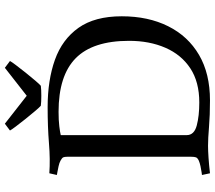

<svg xmlns="http://www.w3.org/2000/svg" viewBox="-67 -809 884 790"><g transform="rotate(-90 375.0 -414.0)"><path d="M348 -36Q433 -36 489 -73Q545 -110 573.5 -175.5Q602 -241 602 -325Q602 -474 530.5 -544.5Q459 -615 310 -615Q275 -615 250.5 -612Q226 -609 214 -606V-88Q214 -57 253.5 -46.5Q293 -36 348 -36ZM357 8Q296 8 248 4Q200 0 170 0Q151 0 121 2Q91 4 57 8L50 -25Q50 -25 61 -26.5Q72 -28 86 -31Q100 -34 109 -38Q120 -43 122.5 -49.5Q125 -56 125 -69V-579Q125 -591 122.5 -596Q120 -601 109 -607Q100 -612 86 -615Q72 -618 61 -620Q50 -622 50 -622L57 -653Q113 -649 180 -654.5Q247 -660 329 -660Q440 -660 524 -630Q608 -600 655.5 -533Q703 -466 703 -355Q703 -246 662 -164Q621 -82 544 -37Q467 8 357 8ZM417 -688Q401 -686 376 -686Q351 -686 335 -688Q329 -693 314 -710.5Q299 -728 281 -750.5Q263 -773 249.5 -791Q236 -809 233 -815L261 -836L376 -746L491 -836L519 -815Q516 -809 502.5 -791Q489 -773 471 -750.5Q453 -728 438 -710.5Q423 -693 417 -688Z"/></g></svg>

Font: Buenard
Style: Regular
Weight: 400
Version: Version 2.000